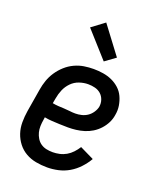

<svg xmlns="http://www.w3.org/2000/svg" viewBox="-143 -853 785 949"><g transform="rotate(20 250.0 -378.5)"><path d="M220 8Q189 8 160 2.5Q131 -3 106.5 -17Q82 -31 64.5 -53.5Q47 -76 38 -103Q29 -130 29 -160Q29 -190 34 -221L54 -341Q58 -366 66.5 -390.5Q75 -415 90 -437.5Q105 -460 125.5 -478.5Q146 -497 170.5 -508.5Q195 -520 220.5 -524Q246 -528 271 -528Q296 -528 321 -524Q346 -520 368 -510Q390 -500 407.5 -484Q425 -468 435 -446.5Q445 -425 449 -400.5Q453 -376 448 -350Q445 -329 435 -309Q425 -289 409.5 -272Q394 -255 374.5 -243Q355 -231 333.5 -224.5Q312 -218 291 -215.5Q270 -213 249 -213Q238 -213 228 -213.5Q218 -214 207 -214H206Q185 -215 165 -216Q145 -217 125 -221L123 -207Q120 -190 119.5 -173Q119 -156 123 -140.5Q127 -125 135.5 -111Q144 -97 157 -88Q170 -79 186 -75.5Q202 -72 220 -72Q237 -72 255.5 -76Q274 -80 290.5 -89.5Q307 -99 320.5 -113.5Q334 -128 344 -144L418 -108Q403 -82 381.5 -59Q360 -36 333.5 -20.5Q307 -5 277.5 1.5Q248 8 220 8ZM260 -290Q276 -290 292.5 -294Q309 -298 323 -307.5Q337 -317 347 -332Q357 -347 360 -362Q363 -381 357 -398.5Q351 -416 338 -427.5Q325 -439 307.5 -443.5Q290 -448 271 -448Q248 -448 224.5 -440Q201 -432 183.5 -414Q166 -396 156.5 -373.5Q147 -351 143 -327L138 -300Q153 -297 168.5 -296Q184 -295 199 -294.5Q214 -294 229.5 -292Q245 -290 260 -290ZM304 -580 183 -715 250 -765 359 -620Z"/></g></svg>

Font: Iosevka SS04 Medium
Style: Italic
Weight: 500
Italic angle: -9°
Monospace: yes
Designer: Belleve Invis
Foundry: Belleve Invis
Version: Version 19.0.0; ttfautohint (v1.8.4)